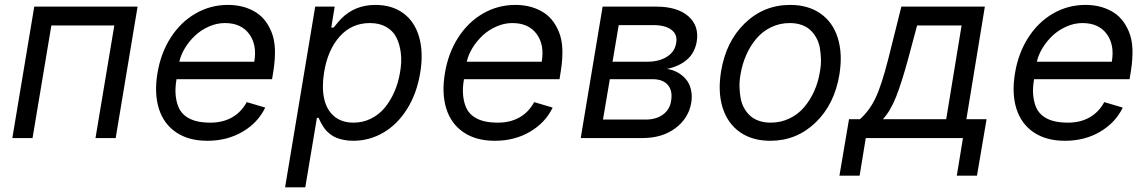

<svg xmlns="http://www.w3.org/2000/svg" viewBox="-20 -573 4766 797"><path d="M31.2 0 122.2 -545.5H551.1L460.2 0H376.4L454.5 -467.3H193.2L115.1 0Z M840.9 11.4Q763.1 11.4 711.3 -23.6Q659.4 -58.6 639.6 -121.8Q619.7 -185 633.5 -268.5Q647 -351.6 688.2 -416.2Q729.4 -480.8 791.4 -516.7Q853.3 -552.6 926.1 -552.6Q955.6 -552.6 982.1 -546.5Q1008.5 -540.5 1033.4 -527Q1058.2 -513.5 1076.2 -492.4Q1094.1 -471.2 1106.7 -440.9Q1119.3 -410.5 1121.1 -370.6Q1122.9 -330.6 1115.1 -279.8L1109.4 -244.3H712.7Q706 -204.5 709.5 -174.4Q713.1 -144.2 723.4 -123.2Q733.7 -102.3 752.8 -89Q772 -75.6 796.7 -69.8Q821.4 -63.9 853.7 -63.9Q904.5 -63.9 942.8 -85.4Q981.2 -106.9 1004.3 -149.1L1081 -126.4Q1050.8 -63.6 986.9 -26.1Q922.9 11.4 840.9 11.4ZM724.4 -316.8H1035.5Q1047.6 -387.1 1014.2 -432.2Q980.8 -477.3 913.4 -477.3Q880.3 -477.3 847.8 -463.1Q815.3 -448.9 790.7 -426Q766 -403.1 748.4 -374.5Q730.8 -345.9 724.4 -316.8Z M1163.4 204.5 1288.4 -545.5H1369.3L1355.1 -458.8H1365.1Q1387.4 -486.5 1396.7 -495.7Q1453.1 -552.6 1538.4 -552.6Q1606.9 -552.6 1653.9 -518.3Q1701 -484 1719.6 -420.1Q1738.3 -356.2 1724.4 -271.3Q1710.6 -186.1 1670.5 -121.6Q1630.3 -57.2 1572.1 -22.9Q1513.8 11.4 1446 11.4Q1425.4 11.4 1407.7 7.8Q1389.9 4.3 1377.3 -0.7Q1364.7 -5.7 1353.3 -14.2Q1342 -22.7 1335.4 -29.7Q1328.8 -36.6 1322.1 -47.1Q1315.3 -57.5 1312.3 -63.4Q1309.3 -69.2 1305 -78.5Q1303.3 -82 1302.6 -83.8H1295.5L1247.2 204.5ZM1325.3 -272.7Q1315.3 -210.6 1325.5 -163.9Q1335.6 -117.2 1366.8 -90.6Q1398.1 -63.9 1447.4 -63.9Q1485.8 -63.9 1519 -80.1Q1552.2 -96.2 1576.2 -124.8Q1600.1 -153.4 1616.7 -190.9Q1633.2 -228.3 1640.6 -272.7Q1648.4 -316.1 1643.8 -353.3Q1639.2 -390.6 1625 -418.1Q1610.8 -445.7 1582.7 -461.5Q1554.7 -477.3 1515.6 -477.3Q1440.3 -477.3 1390.4 -421.9Q1340.6 -366.5 1325.3 -272.7Z M2034.1 11.4Q1956.3 11.4 1904.5 -23.6Q1852.6 -58.6 1832.7 -121.8Q1812.9 -185 1826.7 -268.5Q1840.2 -351.6 1881.4 -416.2Q1922.6 -480.8 1984.6 -516.7Q2046.5 -552.6 2119.3 -552.6Q2148.8 -552.6 2175.2 -546.5Q2201.7 -540.5 2226.6 -527Q2251.4 -513.5 2269.4 -492.4Q2287.3 -471.2 2299.9 -440.9Q2312.5 -410.5 2314.3 -370.6Q2316.1 -330.6 2308.2 -279.8L2302.6 -244.3H1905.9Q1899.1 -204.5 1902.7 -174.4Q1906.2 -144.2 1916.5 -123.2Q1926.8 -102.3 1946 -89Q1965.2 -75.6 1989.9 -69.8Q2014.6 -63.9 2046.9 -63.9Q2097.7 -63.9 2136 -85.4Q2174.4 -106.9 2197.4 -149.1L2274.1 -126.4Q2244 -63.6 2180 -26.1Q2116.1 11.4 2034.1 11.4ZM1917.6 -316.8H2228.7Q2240.8 -387.1 2207.4 -432.2Q2174 -477.3 2106.5 -477.3Q2073.5 -477.3 2041 -463.1Q2008.5 -448.9 1983.8 -426Q1959.2 -403.1 1941.6 -374.5Q1924 -345.9 1917.6 -316.8Z M2390.6 0 2481.5 -545.5H2704.5Q2791.5 -545.5 2837.2 -505.7Q2882.8 -465.9 2872.2 -400.6Q2864 -353 2831.3 -325.1Q2798.7 -297.2 2748.6 -286.9Q2771.3 -283.7 2791 -273.3Q2810.7 -262.8 2826 -245.7Q2841.3 -228.7 2847.8 -202.8Q2854.4 -176.8 2849.4 -146.3Q2838.4 -82 2783.7 -41Q2729 0 2647.7 0ZM2483 -76.7H2660.5Q2703.8 -76.7 2732.1 -97.5Q2760.3 -118.3 2765.6 -153.4Q2773.1 -195.7 2752.5 -220Q2731.9 -244.3 2688.9 -244.3H2511.4ZM2522.7 -316.8H2666.2Q2716.3 -316.8 2748.9 -337.7Q2781.6 -358.7 2786.9 -394.9Q2793.3 -429 2767.6 -448.9Q2741.8 -468.8 2691.8 -468.8H2548.3Z M3177.6 11.4Q3103 11.4 3051.8 -24.3Q3000.7 -60 2979.9 -125.2Q2959.2 -190.3 2973 -275.6Q2993.3 -400.9 3072.1 -476.7Q3150.9 -552.6 3259.9 -552.6Q3334.5 -552.6 3385.8 -516.9Q3437.1 -481.2 3457.7 -415.5Q3478.3 -349.8 3464.5 -264.2Q3444.2 -139.9 3365.4 -64.3Q3286.6 11.4 3177.6 11.4ZM3179 -63.9Q3220.9 -63.9 3256.7 -81Q3292.6 -98 3317.8 -127.7Q3343 -157.3 3359.9 -195Q3376.8 -232.6 3383.5 -275.6Q3388.5 -302.2 3387.8 -327.4Q3387.1 -352.6 3383 -375.2Q3378.9 -397.7 3368.4 -416.4Q3358 -435 3343.2 -448.7Q3328.5 -462.4 3306.8 -469.8Q3285.2 -477.3 3258.5 -477.3Q3216.6 -477.3 3180.8 -459.9Q3144.9 -442.5 3119.7 -412.6Q3094.5 -382.8 3077.8 -345Q3061.1 -307.2 3054 -264.2Q3049 -237.6 3049.7 -212.4Q3050.4 -187.1 3054.5 -165Q3058.6 -142.8 3069.1 -124.1Q3079.5 -105.5 3094.3 -92.2Q3109 -78.8 3130.7 -71.4Q3152.3 -63.9 3179 -63.9Z M3464.5 156.2 3504.3 -78.1H3549.7Q3589.5 -114 3614.3 -166Q3639.2 -218 3667.6 -329.5L3721.6 -545.5H4068.2L3991.5 -78.1H4075.3L4035.5 156.2H3951.7L3977.3 0H3573.9L3548.3 156.2ZM3644.9 -78.1H3907.7L3971.6 -467.3H3786.9L3750 -329.5Q3723.4 -231.5 3700.1 -172.2Q3676.8 -112.9 3644.9 -78.1Z M4400.6 11.4Q4322.8 11.4 4271 -23.6Q4219.1 -58.6 4199.2 -121.8Q4179.3 -185 4193.2 -268.5Q4206.7 -351.6 4247.9 -416.2Q4289.1 -480.8 4351 -516.7Q4413 -552.6 4485.8 -552.6Q4515.3 -552.6 4541.7 -546.5Q4568.2 -540.5 4593 -527Q4617.9 -513.5 4635.8 -492.4Q4653.8 -471.2 4666.4 -440.9Q4679 -410.5 4680.8 -370.6Q4682.5 -330.6 4674.7 -279.8L4669 -244.3H4272.4Q4265.6 -204.5 4269.2 -174.4Q4272.7 -144.2 4283 -123.2Q4293.3 -102.3 4312.5 -89Q4331.7 -75.6 4356.4 -69.8Q4381 -63.9 4413.4 -63.9Q4464.1 -63.9 4502.5 -85.4Q4540.8 -106.9 4563.9 -149.1L4640.6 -126.4Q4610.4 -63.6 4546.5 -26.1Q4482.6 11.4 4400.6 11.4ZM4284.1 -316.8H4595.2Q4607.2 -387.1 4573.9 -432.2Q4540.5 -477.3 4473 -477.3Q4440 -477.3 4407.5 -463.1Q4375 -448.9 4350.3 -426Q4325.6 -403.1 4308.1 -374.5Q4290.5 -345.9 4284.1 -316.8Z"/></svg>

Font: Karasuma Gothic
Style: Italic
Weight: 400
Italic angle: -9.39999°
Designer: Rasmus Andersson / Ryoko Nishizuka
Foundry: Genbu
Version: Version 1.00